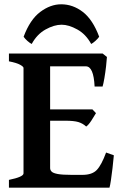

<svg xmlns="http://www.w3.org/2000/svg" viewBox="-20 -861 565 881"><path d="M470.7 -599.6Q469.7 -583 466.6 -555.7Q463.4 -528.3 459 -502.4Q454.6 -476.6 450.7 -463.9H414.1Q409.7 -556.6 374 -556.6H184.6L198.7 -615.2H451.2ZM420.4 -341.8Q412.6 -328.1 399.4 -307.9Q386.2 -287.6 375.5 -280.3Q360.4 -294.4 340.1 -300.8Q319.8 -307.1 278.8 -307.1H177.7L188.5 -358.9H404.3ZM502.4 -148.4Q500 -120.6 496.3 -89.6Q492.7 -58.6 489 -34.2Q485.4 -9.8 482.4 0H21V-35.6Q87.9 -49.3 87.9 -65.4V-549.3Q87.9 -555.2 72 -564Q56.2 -572.8 21 -579.6V-615.2H280.8V-579.6Q248 -576.2 229 -571.5Q210 -566.9 210 -560.1V-89.8Q210 -80.6 217 -73.5Q224.1 -66.4 245.4 -62.5Q266.6 -58.6 309.6 -58.6H357.9Q402.8 -58.6 424.3 -81.3Q445.8 -104 466.8 -161.1ZM88.4 -692.4Q117.7 -771 164.6 -806.2Q211.4 -841.3 260.7 -841.3Q314.5 -841.3 360.1 -806.2Q405.8 -771 435.1 -692.4Q429.2 -683.6 417.7 -673.3Q406.2 -663.1 398.4 -659.2Q374 -704.1 334.7 -725.8Q295.4 -747.6 262.7 -747.6Q228.5 -747.6 189.2 -725.8Q149.9 -704.1 125.5 -659.2Q117.2 -663.1 105.7 -673.3Q94.2 -683.6 88.4 -692.4Z"/></svg>

Font: Gentium Plus
Style: Bold
Weight: 700
Designer: Victor Gaultney, Annie Olsen, Iska Routamaa, Becca Hirsbrunner
Foundry: SIL International
Version: Version 6.101